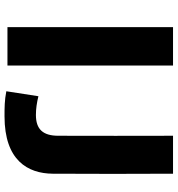

<svg xmlns="http://www.w3.org/2000/svg" viewBox="12 -785 786 850"><g transform="rotate(90 405.0 -360.0)"><path d="M100 -733V0H270V-733ZM384 5C424 13 458 13 495 13C690 13 748 -90 749 -200C750 -369 750 -564 749 -733H581C582 -572 581 -386 581 -225C581 -157 552 -126 489 -126C461 -126 435 -130 406 -137Z"/></g></svg>

Font: Kreadon Extra Bold
Style: Regular
Weight: 800
Designer: kohakuno
Foundry: StudioGnu
Version: Version 1.000;Glyphs 3.1.2 (3151)